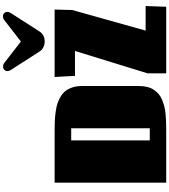

<svg xmlns="http://www.w3.org/2000/svg" viewBox="60 -1240 1180 1340"><g transform="rotate(-90 650.0 -570.0)"><path d="M44.9 0ZM782.7 0ZM960.9 -883.3 832.5 -1083Q823.7 -1096.7 823.7 -1108.4Q823.7 -1121.6 833 -1130.1Q842.3 -1138.7 856 -1138.7Q869.6 -1138.7 882.3 -1128.9L1030.3 -1014.2L1178.2 -1128.9Q1191.9 -1139.6 1206.1 -1139.6Q1219.2 -1139.6 1228 -1130.9Q1236.8 -1122.1 1236.8 -1108.9Q1236.8 -1096.7 1228 -1083L1099.6 -883.3Q1076.7 -848.1 1030.8 -848.1Q1009.8 -848.1 990.7 -857.2Q971.7 -866.2 960.9 -883.3ZM1253.4 -778.8 1250 -655.3 1106.4 -143.6H1277.8L1272.9 0H808.1V-129.9L964.4 -636.7H790.5L782.7 -778.8ZM719.7 -587.9V-191.9Q719.7 -159.2 713.1 -132.3Q706.5 -105.5 693.1 -86.2Q679.7 -66.9 663.3 -52.5Q647 -38.1 623.5 -28.8Q600.1 -19.5 577.9 -13.4Q555.7 -7.3 525.6 -4.6Q495.6 -2 471.2 -1Q446.8 0 414.1 0H44.9V-778.8H414.1Q451.2 -778.8 480 -777.3Q508.8 -775.9 542 -771.2Q575.2 -766.6 599.6 -758.3Q624 -750 647.7 -735.6Q671.4 -721.2 686.3 -701.4Q701.2 -681.6 710.4 -652.8Q719.7 -624 719.7 -587.9ZM340.3 -114.7H424.8V-663.1H340.3Z"/></g></svg>

Font: Coda ExtraBold
Style: Regular
Weight: 800
Version: Version 2.001; ttfautohint (v0.8) -r 50 -G 200 -x